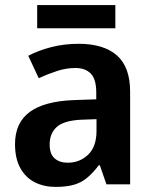

<svg xmlns="http://www.w3.org/2000/svg" viewBox="-20 -724 600 754"><path d="M289 -552Q387 -552 439 -506.5Q491 -461 491 -364V0H398L372 -75H368Q346 -46 323 -26.5Q300 -7 270.5 1.5Q241 10 198 10Q153 10 117 -8Q81 -26 60 -63.5Q39 -101 39 -158Q39 -242 97 -284.5Q155 -327 272 -331L358 -334V-361Q358 -413 336.5 -435Q315 -457 276 -457Q240 -457 203.5 -445Q167 -433 132 -417L91 -505Q131 -526 181.5 -539Q232 -552 289 -552ZM302 -254Q231 -251 203 -225.5Q175 -200 175 -157Q175 -119 194.5 -102Q214 -85 246 -85Q293 -85 326 -116.5Q359 -148 359 -210V-256ZM433 -704V-613H126V-704Z"/></svg>

Font: Noto Sans Display SemiBold
Style: Regular
Weight: 600
Designer: Monotype Design Team
Foundry: Monotype Imaging Inc.
Version: Version 2.003